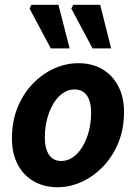

<svg xmlns="http://www.w3.org/2000/svg" viewBox="-20 -773 571 805"><path d="M222 12Q164 12 120.5 -13.5Q77 -39 53.5 -85Q30 -131 30 -192Q30 -264 53.5 -322Q77 -380 117 -421.5Q157 -463 206.5 -485.5Q256 -508 308 -508Q366 -508 409 -483Q452 -458 476 -411.5Q500 -365 500 -304Q500 -232 476 -174Q452 -116 412 -74.5Q372 -33 322.5 -10.5Q273 12 222 12ZM237 -98Q263 -98 285.5 -113.5Q308 -129 325 -156.5Q342 -184 352 -221Q362 -258 362 -301Q362 -347 344.5 -372.5Q327 -398 292 -398Q267 -398 244.5 -383Q222 -368 205 -340.5Q188 -313 178 -276Q168 -239 168 -195Q168 -150 185.5 -124Q203 -98 237 -98ZM193 -570 104 -737 112 -753H225L272 -570ZM368 -570 279 -737 287 -753H400L446 -570Z"/></svg>

Font: Source Sans 3
Style: Bold Italic
Weight: 700
Italic angle: -11°
Designer: Paul D. Hunt
Foundry: Adobe
Version: Version 3.052;hotconv 1.1.0;makeotfexe 2.6.0